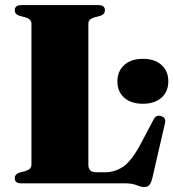

<svg xmlns="http://www.w3.org/2000/svg" viewBox="-20 -720 681 754"><path d="M374.5 -658 351.5 -652Q327 -645 327 -627.5V-74Q327 -57 335.2 -50.2Q343.5 -43.5 359 -43.5H393Q431.5 -43.5 464.8 -66.2Q498 -89 535 -159.5L582.5 -249.5Q592.5 -270.5 612.5 -264Q634 -258 627.5 -234.5L578 -19.5Q573 -1 566.2 6.8Q559.5 14.5 546 14.5Q534 14.5 516.5 7.2Q499 0 472 0H64Q38 0 38 -20Q38 -36 56 -42L79 -48Q103.5 -55 103.5 -72.5V-627.5Q103.5 -645 79 -652L56 -658Q38 -664 38 -680Q38 -700 64 -700H366.5Q392 -700 392 -680Q392 -664 374.5 -658ZM541 -312.5Q495 -312.5 468 -336.2Q441 -360 441 -400.5Q441 -440.5 468.2 -464.8Q495.5 -489 541 -489Q587.5 -489 614.2 -465Q641 -441 641 -400.5Q641 -360.5 614.2 -336.5Q587.5 -312.5 541 -312.5Z"/></svg>

Font: Fraunces 72pt S000 Black
Style: Regular
Weight: 900
Version: Version 1.000; ttfautohint (v1.8.3)